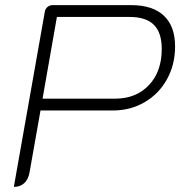

<svg xmlns="http://www.w3.org/2000/svg" viewBox="-20 -720 712 749"><path d="M155 -675Q157 -686 165.5 -693Q174 -700 185 -700H492Q575 -700 619 -659Q663 -618 663 -539Q663 -468 631.5 -411Q600 -354 544.5 -321.5Q489 -289 420 -289H138L95 -46Q90 -20 74.5 -5.5Q59 9 34 9ZM428 -335Q511 -335 561 -388Q611 -441 611 -529Q611 -593 580 -623.5Q549 -654 484 -654H202L146 -335Z"/></svg>

Font: K2D Thin
Style: Italic
Weight: 100
Italic angle: -10°
Designer: Katatrad Aksorn Co.,Ltd.
Foundry: Cadson Demak Co.,Ltd.
Version: Version 1.000; ttfautohint (v1.6)